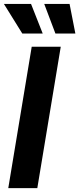

<svg xmlns="http://www.w3.org/2000/svg" viewBox="-24 -968 408 988"><path d="M288.6 -727.5 168 0H18.6L139.2 -727.5ZM261.2 -795.4 203.6 -947.8H334L363.8 -795.4ZM90.8 -795.4 -3.9 -947.8H135.7L195.8 -795.4Z"/></svg>

Font: Inter 18pt
Style: Bold Italic
Weight: 700
Italic angle: -9.3988°
Designer: Rasmus Andersson
Foundry: rsms
Version: Version 4.001;git-66647c0bb